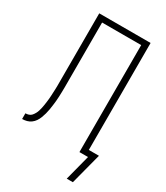

<svg xmlns="http://www.w3.org/2000/svg" viewBox="-219 -827 938 1085"><g transform="rotate(30 250.0 -284.5)"><path d="M404 166 447 0H391V-698H136V-305Q136 -290 136 -275Q136 -260 135.5 -244.5Q135 -229 134.5 -214Q134 -199 132.5 -184Q131 -169 129 -154Q127 -139 124.5 -124Q122 -109 118 -94.5Q114 -80 108.5 -65.5Q103 -51 94.5 -38.5Q86 -26 74 -17Q62 -8 47 -4Q32 0 17 0V-37Q28 -37 38.5 -40.5Q49 -44 56 -52Q63 -60 68.5 -70Q74 -80 77 -90Q80 -100 82.5 -111Q85 -122 86.5 -132.5Q88 -143 89.5 -154Q91 -165 92 -175.5Q93 -186 93.5 -197Q94 -208 94.5 -219Q95 -230 95.5 -240.5Q96 -251 96 -262Q96 -273 96 -284Q96 -295 96 -306V-735H431V-37H497L444 166Z"/></g></svg>

Font: Iosevka Term Curly Extralight
Style: Regular
Weight: 200
Designer: Belleve Invis
Foundry: Belleve Invis
Version: Version 32.3.0